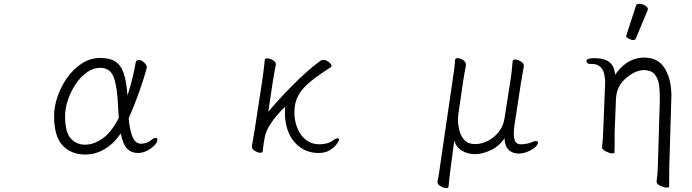

<svg xmlns="http://www.w3.org/2000/svg" viewBox="-20 -784 3583 994"><path d="M605 -93Q570 -41 522.5 -12.5Q475 16 421 16Q349 16 304.5 -30.5Q260 -77 260 -184Q260 -231 277.5 -283Q295 -335 327 -380.5Q359 -426 403 -455Q447 -484 499 -484Q548 -484 577 -465.5Q606 -447 620.5 -404.5Q635 -362 640 -289Q653 -330 664 -373Q675 -416 682 -458Q685 -474 698 -474Q711 -474 725.5 -461Q740 -448 740 -434Q740 -433 739.5 -432Q739 -431 739 -429Q723 -370 697.5 -299.5Q672 -229 646 -171Q652 -114 662 -86Q672 -58 684.5 -49Q697 -40 709 -40Q722 -40 735 -43.5Q748 -47 760 -57Q776 -70 786 -70Q795 -70 795 -60Q795 -48 780 -32Q765 -16 742 -4Q719 8 694 8Q660 8 638.5 -13.5Q617 -35 605 -93ZM595 -174Q594 -188 593 -204Q592 -220 591 -237Q587 -336 568.5 -384.5Q550 -433 499 -433Q463 -433 430.5 -410Q398 -387 372.5 -349.5Q347 -312 332 -268Q317 -224 317 -182Q317 -100 346 -67.5Q375 -35 421 -35Q465 -35 511 -67Q557 -99 595 -174Z M1284 -27 1299 -115 1338 -369Q1341 -389 1345 -421.5Q1349 -454 1351 -475Q1352 -482 1363 -482Q1376 -482 1392 -473Q1408 -464 1408 -452V-449Q1405 -435 1400 -407Q1395 -379 1392 -360L1369 -205Q1390 -231 1422 -266Q1454 -301 1491.5 -339Q1529 -377 1567.5 -411.5Q1606 -446 1640 -470Q1643 -472 1646 -473Q1649 -474 1653 -474Q1667 -474 1681.5 -463.5Q1696 -453 1696 -443Q1696 -438 1691 -435Q1628 -395 1586.5 -361Q1545 -327 1524.5 -290Q1504 -253 1504 -202Q1504 -161 1518.5 -123Q1533 -85 1562.5 -61Q1592 -37 1635 -37Q1652 -37 1670.5 -41.5Q1689 -46 1701 -55Q1718 -68 1728 -68Q1735 -68 1735 -61Q1735 -54 1722.5 -37Q1710 -20 1686.5 -6Q1663 8 1630 8Q1577 8 1537.5 -19Q1498 -46 1476.5 -92.5Q1455 -139 1455 -198Q1455 -206 1455.5 -215Q1456 -224 1457 -232Q1441 -218 1418 -192Q1395 -166 1376 -135.5Q1357 -105 1351 -75Q1348 -61 1345 -40.5Q1342 -20 1340 -1Q1338 7 1328 7Q1316 7 1300 -2.5Q1284 -12 1284 -24Z M2622 -363Q2626 -386 2629.5 -419Q2633 -452 2634 -468Q2636 -476 2646 -476Q2659 -476 2675.5 -466.5Q2692 -457 2692 -443V-441Q2690 -427 2685.5 -403.5Q2681 -380 2677 -355L2644 -139Q2642 -126 2641 -114Q2640 -102 2640 -91Q2640 -37 2674 -37Q2709 -37 2736 -49Q2748 -54 2754 -54Q2765 -54 2765 -46Q2765 -35 2749.5 -21.5Q2734 -8 2711 1.5Q2688 11 2666 11Q2633 11 2613 -8.5Q2593 -28 2592 -68Q2564 -27 2521 -6.5Q2478 14 2438 14Q2401 14 2370.5 -4.5Q2340 -23 2332 -58L2314 78Q2311 99 2307.5 129.5Q2304 160 2302 183Q2301 190 2291 190Q2278 190 2261.5 180.5Q2245 171 2245 159V157Q2249 137 2253 112.5Q2257 88 2259 70L2323 -367Q2327 -392 2331 -423Q2335 -454 2336 -473Q2337 -483 2349 -483Q2362 -483 2377 -473.5Q2392 -464 2392 -450V-446Q2390 -433 2385 -407Q2380 -381 2377 -359L2353 -193Q2352 -186 2351.5 -178.5Q2351 -171 2351 -163Q2351 -137 2358.5 -107.5Q2366 -78 2385.5 -58Q2405 -38 2440 -38Q2473 -38 2505.5 -54.5Q2538 -71 2562 -101Q2586 -131 2592 -172Z M3222 -599Q3273 -755 3273 -756Q3275 -764 3290 -764Q3305 -764 3319.5 -755.5Q3334 -747 3334 -737Q3334 -735 3334 -734L3271 -583Q3269 -577 3258 -577Q3247 -577 3234.5 -584Q3222 -591 3222 -594Q3222 -597 3222 -599ZM3379 157Q3385 116 3386 70L3396 -269Q3396 -311 3392.5 -341.5Q3389 -372 3371.5 -396.5Q3354 -421 3312.5 -421Q3271 -421 3222 -380.5Q3173 -340 3169 -274L3162 -99V-27Q3162 -16 3161 6Q3161 10 3149 10Q3137 10 3118 0.5Q3099 -9 3097 -19V-21Q3102 -69 3103 -109Q3113 -352 3113 -355Q3113 -368 3111 -384Q3103 -453 3044 -453H3034Q3026 -453 3021 -457.5Q3016 -462 3016 -468Q3016 -483 3058 -483Q3153 -483 3163 -409L3165 -397L3172 -407Q3231 -486 3315.5 -486Q3400 -486 3433 -408Q3449 -371 3452.5 -339Q3456 -307 3456 -292.5Q3456 -278 3445 78L3444 184Q3444 187 3431.5 187Q3419 187 3400 178.5Q3381 170 3380 160Z"/></svg>

Font: Moon Stars Kai T Light
Style: Regular
Weight: 300
Designer: GuiWonder
Version: Version 1.101